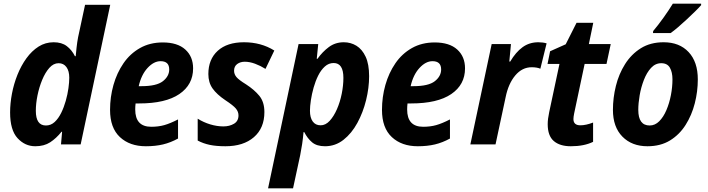

<svg xmlns="http://www.w3.org/2000/svg" viewBox="-20 -786 3853 1045"><path d="M172 10Q116 10 75.5 -34Q35 -78 35 -174Q35 -223 45 -276Q55 -329 75 -379Q95 -429 124 -469Q153 -509 190 -532.5Q227 -556 272 -556Q316 -556 343.5 -535Q371 -514 388 -480H392Q393 -493 396.5 -525Q400 -557 405 -583L443 -760H580L419 0H312L318 -69H315Q286 -33 253 -11.5Q220 10 172 10ZM230 -103Q257 -103 277.5 -122Q298 -141 313 -171.5Q328 -202 338 -237.5Q348 -273 352.5 -306Q357 -339 357 -363Q357 -400 341.5 -421Q326 -442 299 -442Q271 -442 248.5 -416.5Q226 -391 209.5 -351Q193 -311 184 -266.5Q175 -222 175 -183Q175 -103 230 -103Z M774 10Q686 10 632.5 -40Q579 -90 579 -188Q579 -258 597.5 -323.5Q616 -389 652 -441.5Q688 -494 742 -524.5Q796 -555 866 -555Q946 -555 988.5 -516.5Q1031 -478 1031 -414Q1031 -325 956 -274Q881 -223 737 -223H718Q716 -207 716 -190Q716 -96 803 -96Q842 -96 874 -105Q906 -114 949 -136V-32Q909 -10 867.5 0Q826 10 774 10ZM750 -317Q832 -317 866.5 -344Q901 -371 901 -408Q901 -453 854 -453Q817 -453 783 -416Q749 -379 735 -317Z M1207 10Q1157 10 1121.5 2.5Q1086 -5 1056 -21V-140Q1088 -120 1124.5 -109Q1161 -98 1196 -98Q1229 -98 1253.5 -112.5Q1278 -127 1278 -158Q1278 -178 1264 -195Q1250 -212 1206 -241Q1160 -272 1137 -304.5Q1114 -337 1114 -383Q1114 -463 1165 -509.5Q1216 -556 1308 -556Q1401 -556 1473 -511L1425 -411Q1398 -428 1368.5 -439Q1339 -450 1312 -450Q1288 -450 1271 -437.5Q1254 -425 1254 -401Q1254 -382 1267 -366.5Q1280 -351 1319 -327Q1364 -298 1391.5 -264.5Q1419 -231 1419 -176Q1419 -89 1362 -39.5Q1305 10 1207 10Z M1439 239 1605 -546H1712L1704 -466H1708Q1735 -504 1770 -530Q1805 -556 1851 -556Q1889 -556 1920 -537Q1951 -518 1970 -477.5Q1989 -437 1989 -371Q1989 -308 1972.5 -241Q1956 -174 1925 -117Q1894 -60 1849.5 -25Q1805 10 1749 10Q1704 10 1678.5 -11.5Q1653 -33 1636 -67H1632Q1629 -32 1624.5 -2Q1620 28 1614 58L1575 239ZM1725 -104Q1752 -104 1774.5 -128.5Q1797 -153 1814 -192Q1831 -231 1840 -276Q1849 -321 1849 -362Q1849 -443 1796 -443Q1769 -443 1748 -424Q1727 -405 1712 -375Q1697 -345 1687 -309.5Q1677 -274 1672 -240.5Q1667 -207 1667 -183Q1667 -146 1682 -125Q1697 -104 1725 -104Z M2254 10Q2166 10 2112.5 -40Q2059 -90 2059 -188Q2059 -258 2077.5 -323.5Q2096 -389 2132 -441.5Q2168 -494 2222 -524.5Q2276 -555 2346 -555Q2426 -555 2468.5 -516.5Q2511 -478 2511 -414Q2511 -325 2436 -274Q2361 -223 2217 -223H2198Q2196 -207 2196 -190Q2196 -96 2283 -96Q2322 -96 2354 -105Q2386 -114 2429 -136V-32Q2389 -10 2347.5 0Q2306 10 2254 10ZM2230 -317Q2312 -317 2346.5 -344Q2381 -371 2381 -408Q2381 -453 2334 -453Q2297 -453 2263 -416Q2229 -379 2215 -317Z M2540 0 2656 -546H2761L2752 -451H2757Q2787 -502 2824 -529Q2861 -556 2910 -556Q2935 -556 2955 -550L2921 -412Q2912 -416 2900 -418Q2888 -420 2874 -420Q2822 -420 2784.5 -375.5Q2747 -331 2732 -257L2677 0Z M3087 10Q3027 10 2994 -18.5Q2961 -47 2961 -110Q2961 -138 2969 -175L3025 -438H2960L2974 -507L3059 -545L3118 -662H3209L3185 -546H3304L3281 -438H3162L3105 -169Q3101 -149 3101 -138Q3101 -104 3139 -104Q3169 -104 3208 -119V-14Q3159 10 3087 10Z M3504 10Q3419 10 3367.5 -42.5Q3316 -95 3316 -188Q3316 -253 3332 -318Q3348 -383 3382 -437Q3416 -491 3468 -523.5Q3520 -556 3592 -556Q3678 -556 3728 -502.5Q3778 -449 3778 -354Q3778 -288 3761.5 -223.5Q3745 -159 3711.5 -106Q3678 -53 3626.5 -21.5Q3575 10 3504 10ZM3516 -103Q3545 -103 3568 -126Q3591 -149 3607 -186.5Q3623 -224 3631.5 -268Q3640 -312 3640 -354Q3640 -393 3626 -417.5Q3612 -442 3579 -442Q3547 -442 3523.5 -416.5Q3500 -391 3484.5 -351Q3469 -311 3461.5 -267.5Q3454 -224 3454 -188Q3454 -103 3516 -103ZM3535 -617Q3562 -649 3591 -689.5Q3620 -730 3642 -766H3796V-758Q3785 -745 3764 -724.5Q3743 -704 3718.5 -681Q3694 -658 3670.5 -638Q3647 -618 3630 -606H3534Z"/></svg>

Font: Noto Sans SemiCondensed
Style: Bold Italic
Weight: 700
Width: 4
Italic angle: -12°
Designer: Monotype Design Team
Foundry: Monotype Imaging Inc.
Version: Version 2.013; ttfautohint (v1.8.4.7-5d5b)